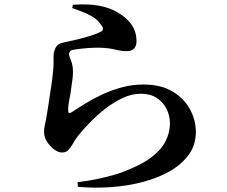

<svg xmlns="http://www.w3.org/2000/svg" viewBox="-20 -805 1040 879"><path d="M334.8 29.5Q393.8 21.9 448.2 9.4Q502.5 -3.2 536.5 -15.6Q622.8 -47.3 670.9 -83.5Q719.1 -119.6 738.5 -159.4Q758 -199.2 758 -240Q758 -275.6 742.5 -306.6Q727.1 -337.5 697.4 -356.7Q667.8 -375.9 624.8 -375.9Q582.8 -375.9 540.7 -356Q498.6 -336 460.1 -305.7Q421.7 -275.4 389.7 -242.2Q357.6 -209.1 336.3 -181.8Q324 -165.1 314.1 -147.7Q304.2 -130.3 293.1 -118.6Q282 -106.9 264.8 -106.9Q236.5 -106.9 208.2 -139.6Q194.6 -154.2 188.1 -169.9Q181.7 -185.5 181.7 -202.7Q181.7 -217.4 186 -235.9Q190.4 -254.5 195 -283.1Q199 -306.6 204.4 -343Q209.9 -379.3 215.4 -415.9Q220.9 -452.4 222.7 -476Q225.1 -497.8 225.1 -512.9Q225 -528.1 225 -547.4Q225 -567.3 234.8 -586.9Q244.7 -606.4 271.3 -610.5Q293.5 -614.9 327 -622.8Q360.4 -630.7 392.9 -640.8Q425.4 -650.9 442 -659.8Q459 -669.2 445.7 -687.2Q426.7 -717.7 391.7 -735.2Q356.6 -752.8 310.4 -768L314 -783.2Q388.6 -788.3 437 -778.2Q485.5 -768.1 515.6 -749.8Q559 -725.9 581.9 -692.8Q604.9 -659.7 604.9 -615.9Q604.9 -594.9 593.9 -582.8Q582.9 -570.6 558.2 -570.6Q541.4 -570.6 526.5 -573.8Q511.6 -577 495.2 -580.6Q478.9 -584.1 456.2 -585.8Q432.7 -587.4 405.2 -586.2Q377.8 -584.9 354.6 -582.4Q331.4 -579.9 318.4 -577.4Q305.2 -575.9 300.7 -570.1Q296.2 -564.4 296.2 -558.6Q296.2 -547.2 304.1 -529.4Q312.1 -511.5 313.5 -490Q315 -468.6 312.8 -450.3Q310.6 -431.9 307 -407.8Q303.6 -378.4 297.5 -349.3Q291.4 -320.2 292.2 -297.7Q292.9 -282.1 305.4 -289.7Q331.5 -306.9 367.2 -329Q402.8 -351.1 446.1 -371.5Q489.3 -391.9 537.4 -405Q585.5 -418.1 636.3 -418.1Q716.6 -418.1 769.8 -386.2Q823 -354.4 849.8 -304.7Q876.6 -254.9 876.6 -200.8Q876.6 -142.3 845 -97.9Q813.3 -53.5 759 -22.1Q704.6 9.3 635 27.8Q565.3 46.2 488.9 51.7Q412.5 57.1 337 50.4Z"/></svg>

Font: Noto Serif SC ExtraLight
Style: Regular
Weight: 200
Designer: Ryoko NISHIZUKA 西塚涼子 (kana & ideographs); Frank Grießhammer (Latin, Greek & Cyrillic); Wenlong ZHANG 张文龙 (bopomofo); San
Foundry: Adobe
Version: Version 2.002-H1;hotconv 1.1.0;makeotfexe 2.6.0